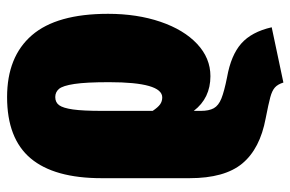

<svg xmlns="http://www.w3.org/2000/svg" viewBox="-159 -435 820 542"><g transform="rotate(-90 251.0 -164.0)"><path d="M445 193 289 226Q284 210 275 202Q266 194 247.5 189Q229 184 188 176Q102 160 60.5 110Q19 60 19 -39V-287Q19 -421 75 -487.5Q131 -554 248 -554Q362 -554 422.5 -484Q483 -414 483 -269Q483 -187 460.5 -121Q438 -55 398 -17.5Q358 20 307 20Q245 20 209 -27V-7Q209 16 216.5 29.5Q224 43 244 51Q264 59 304 67Q366 78 399 107Q432 136 445 193ZM209 -286V-143Q219 -128 227.5 -122Q236 -116 247 -116Q290 -116 290 -266Q290 -331 285 -364Q280 -397 271 -407.5Q262 -418 248 -418Q233 -418 225 -407Q217 -396 213 -368Q209 -340 209 -286Z"/></g></svg>

Font: Fira Sans Extra Condensed Black
Style: Regular
Weight: 900
Width: 1
Designer: Carrois Corporate & Edenspiekermann AG
Foundry: Carrois Corporate GbR & Edenspiekermann AG
Version: Version 4.203